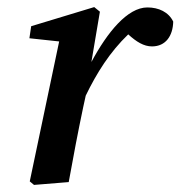

<svg xmlns="http://www.w3.org/2000/svg" viewBox="-20 -514 509 542"><path d="M64 -2 76 8 174 0C187 -72 200 -141 215 -212L222 -244C253 -308 290 -367 342 -417C365 -396 386 -383 409 -383C448 -383 468 -413 469 -453C456 -480 428 -493 396 -493C340 -493 283 -423 238 -339L262 -481L246 -494L68 -440L63 -406L147 -397Z"/></svg>

Font: Source Serif Pro Semibold
Style: Italic
Weight: 600
Italic angle: -12°
Designer: Frank Grießhammer
Foundry: Adobe Systems Incorporated
Version: Version 3.001;hotconv 1.0.111;makeotfexe 2.5.65597